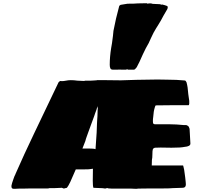

<svg xmlns="http://www.w3.org/2000/svg" viewBox="-20 -1167 1250 1188"><path d="M51 -19Q53 -31 63 -59Q65 -64 70 -78Q74 -84 76 -91Q130 -214 190 -339L341 -655Q341 -657 345.5 -661Q350 -665 354 -666H358Q358 -665 363 -665Q374 -665 389 -668Q403 -671 418 -671Q438 -671 458 -668Q468 -668 478.5 -667Q489 -666 500 -666Q503 -666 508 -668H523H543L561 -669Q566 -670 575 -670Q580 -670 580 -671H600H638Q703 -671 728 -670L760 -671Q782 -671 824 -673Q910 -675 954 -675Q994 -675 1015 -674Q1074 -674 1123 -669Q1129 -669 1134 -658Q1142 -631 1145 -585Q1146 -576 1148 -563.5Q1150 -551 1151 -543V-525Q1150 -515 1145 -516H1138H1043Q1010 -515 945 -515Q943 -515 941 -511.5Q939 -508 938 -503Q930 -478 928 -443Q926 -431 926 -418Q926 -405 929 -401.5Q932 -398 941 -398H1031Q1069 -398 1119 -393H1133Q1144 -389 1148 -383L1153 -370L1158 -281V-278Q1158 -261 1121 -258Q1099 -253 1041 -253Q990 -253 974 -254Q946 -254 938 -253Q928 -250 925.5 -242.5Q923 -235 923 -213Q923 -189 920 -178Q919 -168 919 -143H1016H1113L1115 -136Q1120 -119 1123 -91L1126 -69L1129 -41L1130 -26Q1130 -5 1110 -5Q1087 -5 1049 -3Q1030 -1 988 -1H913Q886 0 834 0L828 1H813Q799 1 791 0H738H671Q664 0 658 -1H650V-3H639Q638 -3 637.5 -2Q637 -1 636 -1H633H625Q619 -3 605 -3Q575 -5 558 -5Q554 -16 554 -48Q554 -94 555 -123Q529 -118 504 -119H449Q427 -67 415 -41.5Q403 -16 394 -5L385 -3Q381 -1 378 -1H375Q369 -1 368 -3L363 -5L318 -3H300H286Q281 -1 275 -1H271H179H170Q160 0 125 0H99Q91 1 78 1H63Q49 1 51 -19ZM578 -346Q578 -366 580 -400L581 -420Q583 -440 583 -448L584 -483L585 -496V-500V-505V-511Q584 -508 583.5 -505.5Q583 -503 581 -500L579 -496Q579 -495 578 -491.5Q577 -488 575 -483Q571 -474 568.5 -465.5Q566 -457 563 -449Q549 -410 546 -403Q540 -384 526 -348Q523 -339 517 -323Q511 -307 508 -294Q506 -289 490 -248H531Q561 -248 571 -244ZM659 -766Q659 -816 668 -871Q674 -903 676 -923Q677 -932 679 -945.5Q681 -959 682 -976Q696 -1051 718 -1131L726 -1137L769 -1144Q814 -1144 833 -1146L888 -1147L894 -1144Q897 -1146 906 -1146H916Q916 -1146 917.5 -1145Q919 -1144 921 -1144L927 -1143L971 -1141L977 -1138Q981 -1138 981 -1139H984Q1001 -1135 1011 -1131Q1018 -1129 1018 -1122Q1018 -1120 1016 -1112L1005 -1093L991 -1069L976 -1041Q966 -1023 961 -1016Q956 -1009 953 -1003Q950 -997 946 -992Q930 -967 914 -931Q902 -901 882 -868L864 -831Q842 -780 826 -751Q815 -736 809 -736H791H772L766 -739L761 -736H732Q727 -736 720.5 -736.5Q714 -737 706 -736H678Q667 -736 663 -744Q659 -752 659 -766Z"/></svg>

Font: Sigmar One
Style: Regular
Weight: 400
Designer: Vernon Adams
Foundry: Vernon Adams
Version: Version 2.000